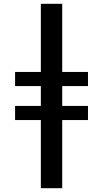

<svg xmlns="http://www.w3.org/2000/svg" viewBox="-20 -843 540 1006"><path d="M194 143V-214H59V-288H194V-392H59V-466H194V-823H306V-466H441V-392H306V-288H441V-214H306V143Z"/></svg>

Font: Iosevka Fixed
Style: Bold
Weight: 700
Monospace: yes
Designer: Belleve Invis
Foundry: Belleve Invis
Version: Version 32.3.0